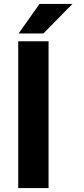

<svg xmlns="http://www.w3.org/2000/svg" viewBox="-20 -961 427 981"><path d="M228.1 0V-750H73V0ZM181.9 -941 75.2 -790H201.7L350.2 -941Z"/></svg>

Font: Asimov
Style: Wid
Weight: 500
Designer: Google
Version: Version 2.000980; 2014